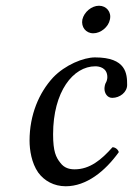

<svg xmlns="http://www.w3.org/2000/svg" viewBox="-20 -639 463 669"><path d="M209 10C281 10 346 -42 394 -109C391 -119 381 -126 372 -126C333 -82 293 -49 240 -49C223 -49 204 -53 190 -72C175 -91 165 -111 165 -171C165 -320 235 -408 312 -408C326 -408 354 -403 354 -370C354 -364 352 -356 349 -351C346 -347 344 -336 344 -330C344 -314 354 -298 371 -298C398 -298 423 -318 423 -343C423 -382 420 -439 311 -439C271 -439 207 -413 165 -369C116 -316 83 -239 83 -149C83 -116 90 -71 113 -38C134 -9 168 10 209 10ZM267 -571C262 -545 279 -523 305 -523C331 -523 358 -545 363 -571C369 -597 351 -619 325 -619C299 -619 273 -597 267 -571Z"/></svg>

Font: Libertinus Serif
Style: Italic
Weight: 400
Italic angle: -12°
Designer: Philipp H. Poll, Khaled Hosny
Foundry: Caleb Maclennan
Version: Version 7.050;RELEASE